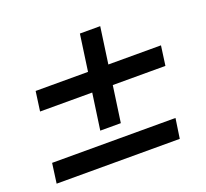

<svg xmlns="http://www.w3.org/2000/svg" viewBox="-95 -624 790 737"><g transform="rotate(-20 300.0 -255.5)"><path d="M245 -134 266 -282H53L64 -362H278L299 -511H382L361 -362H576L565 -282H350L329 -134ZM18 0 29 -81H533L521 0Z"/></g></svg>

Font: Chivo Mono
Style: Italic
Weight: 400
Italic angle: -8.05°
Monospace: yes
Version: Version 1.008